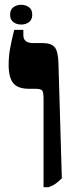

<svg xmlns="http://www.w3.org/2000/svg" viewBox="-20 -771 316 798"><path d="M161 7V-359Q161 -386 156 -394Q151 -402 126 -402H100Q55 -402 35.5 -425Q16 -448 16 -501Q16 -534 21 -564Q26 -594 39 -647H77V-625Q77 -592 118 -592H157Q193 -592 207.5 -574.5Q222 -557 223 -506L237 -30Q220 -13 207.5 -5Q195 3 181 7ZM68 -669Q49 -669 35.5 -679Q22 -689 22 -710Q22 -731 35.5 -741Q49 -751 68 -751Q87 -751 100.5 -741Q114 -731 114 -710Q114 -689 100.5 -679Q87 -669 68 -669Z"/></svg>

Font: Noto Serif Hebrew SemiCondensed Black
Style: Regular
Weight: 900
Width: 4
Designer: Monotype Design Team
Foundry: Monotype Imaging Inc.
Version: Version 2.004; ttfautohint (v1.8.4.7-5d5b)